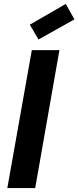

<svg xmlns="http://www.w3.org/2000/svg" viewBox="-20 -952 397 972"><path d="M17.1 0 141.1 -698.2H280.8L158.2 0ZM313 -932.1 356.9 -854 174.8 -752 130.9 -827.1Z"/></svg>

Font: SVN-Poppins SemiBold
Style: Italic
Weight: 600
Italic angle: -10°
Designer: Ninad Kale (Devanagari), Jonny Pinhorn (Latin)
Foundry: Indian Type Foundry
Version: Version 3.002 2017